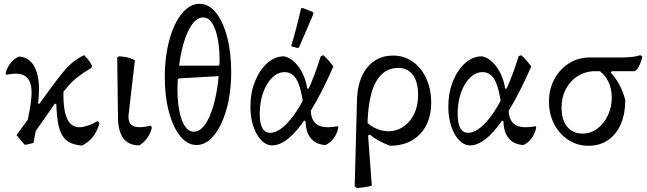

<svg xmlns="http://www.w3.org/2000/svg" viewBox="-20 -754 3399 1009"><path d="M117 7 108 5 67 -44 241 -283Q284 -342 313 -376.5Q342 -411 367.5 -431Q393 -451 422 -464Q435 -451 445 -438.5Q455 -426 463 -410L461 -398Q419 -373 389.5 -350Q360 -327 336.5 -300Q313 -273 287 -236ZM116 7 102 -18Q125 -113 135.5 -173.5Q146 -234 146 -268Q146 -330 114 -353Q82 -376 14 -361L9 -368Q18 -401 35.5 -423Q53 -445 80 -457Q142 -453 168 -388.5Q194 -324 180 -211L194 -205L156 -3ZM411 11Q374 8 349 -4Q324 -16 308.5 -40.5Q293 -65 285.5 -105.5Q278 -146 276 -206L263 -213L314 -291Q311 -218 320 -171.5Q329 -125 351 -103.5Q373 -82 408.5 -86Q444 -90 494 -118L502 -107Q496 -81 483.5 -58.5Q471 -36 453 -18.5Q435 -1 411 11Z M712 10Q602 10 600 -135L596 -452L605 -458Q629 -457 649 -452.5Q669 -448 689 -438L656 -153Q651 -107 678.5 -92.5Q706 -78 773 -94L778 -82Q763 -22 712 10Z M1013 8Q965 8 927.5 -38Q890 -84 868 -165Q846 -246 846 -350Q846 -431 860 -501Q874 -571 898.5 -623Q923 -675 956.5 -704.5Q990 -734 1029 -734Q1077 -734 1114.5 -687.5Q1152 -641 1173.5 -560Q1195 -479 1195 -375Q1195 -294 1181 -224.5Q1167 -155 1142 -102.5Q1117 -50 1084 -21Q1051 8 1013 8ZM994 -62Q1027 -59 1055 -96Q1083 -133 1102.5 -202Q1122 -271 1130 -362Q1138 -447 1130 -513.5Q1122 -580 1102 -620Q1082 -660 1052 -662Q1019 -665 991 -628Q963 -591 943.5 -522Q924 -453 916 -361Q909 -276 916.5 -209.5Q924 -143 944 -104Q964 -65 994 -62ZM892 -319 895 -409H1128L1148 -428V-355L921 -342Z M1411 10Q1379 10 1353 -17Q1327 -44 1311.5 -90Q1296 -136 1296 -192Q1296 -266 1320 -326Q1344 -386 1384 -422Q1424 -458 1473 -458Q1516 -449 1550 -402Q1584 -355 1595 -288H1625L1575 -197Q1563 -292 1540 -333.5Q1517 -375 1476 -375Q1440 -375 1410 -345.5Q1380 -316 1362.5 -266.5Q1345 -217 1345 -156Q1345 -56 1400 -56Q1425 -56 1453 -75Q1481 -94 1509.5 -129.5Q1538 -165 1565.5 -214.5Q1593 -264 1618.5 -326Q1644 -388 1666 -459L1679 -464Q1695 -450 1707 -436Q1719 -422 1732 -405Q1673 -270 1616.5 -177.5Q1560 -85 1508.5 -37.5Q1457 10 1411 10ZM1691 8Q1642 6 1614.5 -26Q1587 -58 1586 -116L1567 -128L1614 -214L1613 -193Q1610 -125 1644.5 -100.5Q1679 -76 1755 -91L1758 -83Q1743 -17 1691 8ZM1542 -502 1510 -511Q1525 -561 1538 -610.5Q1551 -660 1562 -710L1571 -712L1624 -691L1627 -681L1551 -504Z M1855 235 1844 224 1856 -227Q1859 -337 1910 -399.5Q1961 -462 2046 -462Q2090 -462 2126.5 -443.5Q2163 -425 2189.5 -392Q2216 -359 2231 -314Q2246 -269 2246 -216Q2246 -111 2187.5 -49.5Q2129 12 2029 12Q2000 1 1973 -13.5Q1946 -28 1923 -47L1890 -26V-127Q1936 -80 1986 -68.5Q2036 -57 2079.5 -77Q2123 -97 2150 -143Q2177 -189 2177 -257Q2177 -324 2149.5 -360.5Q2122 -397 2073 -397Q2020 -397 1984 -361.5Q1948 -326 1930 -257Q1912 -188 1911 -87L1934 222Q1915 227 1895.5 230Q1876 233 1855 235Z M2451 10Q2419 10 2393 -17Q2367 -44 2351.5 -90Q2336 -136 2336 -192Q2336 -266 2360 -326Q2384 -386 2424 -422Q2464 -458 2513 -458Q2556 -449 2590 -402Q2624 -355 2635 -288H2665L2615 -197Q2603 -292 2580 -333.5Q2557 -375 2516 -375Q2480 -375 2450 -345.5Q2420 -316 2402.5 -266.5Q2385 -217 2385 -156Q2385 -56 2440 -56Q2465 -56 2493 -75Q2521 -94 2549.5 -129.5Q2578 -165 2605.5 -214.5Q2633 -264 2658.5 -326Q2684 -388 2706 -459L2719 -464Q2735 -450 2747 -436Q2759 -422 2772 -405Q2713 -270 2656.5 -177.5Q2600 -85 2548.5 -37.5Q2497 10 2451 10ZM2731 8Q2682 6 2654.5 -26Q2627 -58 2626 -116L2607 -128L2654 -214L2653 -193Q2650 -125 2684.5 -100.5Q2719 -76 2795 -91L2798 -83Q2783 -17 2731 8Z M3072 12Q3014 12 2967 -18.5Q2920 -49 2892.5 -101.5Q2865 -154 2865 -220Q2865 -286 2893.5 -338.5Q2922 -391 2970.5 -421.5Q3019 -452 3080 -452H3239Q3276 -452 3299 -454.5Q3322 -457 3346 -464L3356 -456Q3350 -433 3343.5 -417.5Q3337 -402 3326 -387L3316 -380H3109Q3058 -380 3017.5 -355Q2977 -330 2954 -286.5Q2931 -243 2931 -188Q2931 -124 2960.5 -88Q2990 -52 3041 -52Q3084 -52 3118.5 -77.5Q3153 -103 3174 -146.5Q3195 -190 3195 -242Q3195 -291 3174.5 -330Q3154 -369 3118 -389L3211 -407L3190 -372Q3217 -343 3236 -306.5Q3255 -270 3266 -228Q3266 -157 3243 -103Q3220 -49 3176.5 -18.5Q3133 12 3072 12Z"/></svg>

Font: Alegreya
Style: Regular
Weight: 400
Designer: Juan Pablo del Peral
Foundry: Huerta Tipografica
Version: Version 2.009